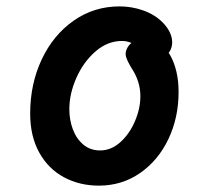

<svg xmlns="http://www.w3.org/2000/svg" viewBox="-20 -575 660 607"><path d="M75.4 -215.8Q75.4 -309.6 111.9 -387.1Q148.4 -464.6 212.9 -509.7Q277.3 -554.8 357.8 -554.8Q396.9 -554.8 433.4 -541.8Q469.8 -528.8 494.5 -503.8Q509.2 -488.9 517.1 -472.2Q524.9 -455.4 524.3 -439.1Q523.8 -422.8 514.3 -409.3Q504.5 -395.4 492.6 -393.7Q480.7 -391.9 468.6 -397.5Q456.5 -403 437.9 -415.2Q436.4 -416.5 434.7 -417.4L428.6 -421.4Q411.2 -432.6 396.1 -439Q381 -445.5 365.6 -445.5Q320.4 -445.5 282.3 -412.7Q244.2 -379.8 221.7 -329.4Q199.2 -278.9 199.2 -229.5Q199.2 -195.8 210.4 -166Q221.6 -136.2 243.5 -117.8Q265.3 -99.4 296.5 -99.4Q331.7 -99.4 360.8 -125.8Q389.9 -152.2 406.8 -192.2Q423.8 -232.3 423.8 -270.9Q423.8 -294.6 416.8 -316.5Q409.8 -338.5 396.2 -359.2Q381.5 -383.6 378.2 -396.5Q374.8 -409.3 382.5 -423.6Q392.3 -441.9 413.5 -448Q434.7 -454.2 456.9 -449.6Q479.2 -445 490.1 -434.7Q506.5 -420.9 518.7 -399.2Q530.8 -377.6 537.7 -348.4Q544.6 -319.2 544.6 -284.2Q544.6 -203.2 512.5 -135.5Q480.3 -67.8 422.8 -27.9Q365.3 11.9 292.7 11.9Q231.8 11.9 182.4 -14.5Q133 -40.9 104.2 -92.5Q75.4 -144.1 75.4 -215.8Z"/></svg>

Font: Monaspace Radon Var
Style: Regular
Weight: 400
Designer: Riley Cran and the Lettermatic Team
Version: Version 1.000 (Monaspace Radon Var)